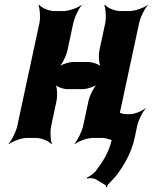

<svg xmlns="http://www.w3.org/2000/svg" viewBox="-20 -574 635 799"><path d="M467 -50 559 -478C564 -502 582 -539 595 -552V-554C580 -542 542 -528 519 -528H480C457 -528 426 -542 417 -554L414 -552C420 -539 423 -502 418 -478L394 -366C389 -342 392 -302 402 -290L404 -292C397 -305 366 -316 347 -316H285C266 -316 232 -305 219 -292L221 -290C237 -302 256 -342 261 -366L285 -478C290 -502 308 -539 320 -552V-554C305 -542 267 -528 244 -528H206C183 -528 152 -542 143 -554L140 -552C146 -539 149 -502 144 -478L52 -50C47 -26 28 11 16 24L17 26C32 14 69 0 92 0H130C153 0 185 14 194 26L196 24C190 11 188 -26 193 -50L215 -153C220 -177 218 -217 208 -229L205 -227C212 -214 242 -203 261 -203H323C342 -203 377 -214 390 -227L389 -229C373 -217 353 -177 348 -153L326 -50C321 -26 302 11 290 24L291 26C306 14 343 0 366 0H405C428 0 460 14 469 26L471 24C464 11 462 -26 467 -50ZM380 173 417 195C420 196 422 202 421 205L425 204C426 201 428 195 430 193C440 183 452 171 463 158C494 117 527 64 541 -3L551 -51C556 -74 574 -110 586 -122L585 -124C572 -112 540 -99 521 -99H504C485 -99 458 -113 450 -125L448 -123C457 -110 463 -73 458 -49L446 4C433 62 407 100 379 137C371 148 351 162 341 165L342 169C352 166 370 167 380 173Z"/></svg>

Font: Asimov
Style: EdgeExtremeIt
Weight: 500
Designer: Google
Version: Version 2.000980: 2014